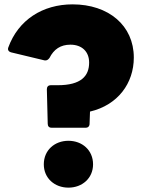

<svg xmlns="http://www.w3.org/2000/svg" viewBox="-20 -808 677 881"><path d="M216 -222H374C384 -222 391 -229 391 -240L393 -296C521 -326 594 -426 594 -544C594 -691 478 -788 313 -788C176 -788 64 -717 18 -590C14 -579 20 -571 30 -568L184 -531C194 -529 201 -534 207 -542C227 -582 258 -603 303 -603C356 -603 389 -571 389 -521C389 -459 352 -417 245 -417H212C202 -417 195 -410 195 -399L199 -240C199 -229 205 -222 216 -222ZM181 -54C181 10 231 53 294 53C357 53 407 10 407 -54C407 -119 357 -162 294 -162C231 -162 181 -119 181 -54Z"/></svg>

Font: LINE Seed JP App_OTF ExtraBold
Style: Regular
Weight: 800
Designer: LINE & Fontrix & Fontworks
Version: Version 1.013